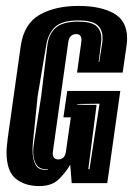

<svg xmlns="http://www.w3.org/2000/svg" viewBox="-20 -618 449 648"><path d="M113 10Q63 10 32.5 -15.5Q2 -41 2 -105Q2 -116 3.5 -127Q5 -138 6 -151L50 -463Q61 -538 113.5 -568Q166 -598 245 -598Q319 -598 364 -573Q409 -548 409 -488Q409 -482 408.5 -476Q408 -470 407 -463L394 -373H240L254 -473Q254 -476 254.5 -478.5Q255 -481 255 -483Q255 -503 237 -503Q227 -503 219.5 -496.5Q212 -490 210 -473L159 -110Q159 -108 158.5 -105.5Q158 -103 158 -101Q158 -80 177 -80Q187 -80 194 -86.5Q201 -93 203 -110L219 -222H194L207 -311H386L342 0H222L217 -62Q204 -39 180 -14.5Q156 10 113 10ZM141 -45 142 -47Q115 -45 103.5 -61.5Q92 -78 92 -106Q92 -120 95 -138L119 -293L140 -466Q145 -504 168.5 -524.5Q192 -545 244 -545Q288 -545 305 -530Q322 -515 322 -489Q322 -485 322 -481.5Q322 -478 321 -473L313 -409H315L325 -473Q326 -478 326 -482.5Q326 -487 326 -491Q326 -518 308.5 -533.5Q291 -549 244 -549Q190 -549 166.5 -527.5Q143 -506 136 -466L107 -293L91 -135Q90 -128 90 -121.5Q90 -115 90 -109Q90 -80 100.5 -61Q111 -42 141 -45ZM278 -47H282L316 -268L241 -267V-265L270 -264H306Z"/></svg>

Font: Alumni Sans Inline One
Style: Italic
Weight: 400
Italic angle: -8°
Designer: Robert E. Leuschke
Foundry: Robert E. Leuschke
Version: Version 1.100; ttfautohint (v1.8.3)